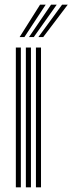

<svg xmlns="http://www.w3.org/2000/svg" viewBox="-20 -804 311 824"><path d="M134.2 0V-600H156V0ZM48 0V-600H69.5V0ZM91 0V-600H112.8V0ZM64.2 -645 152 -784H176.2L84.8 -645ZM144.8 -645 246.5 -784H270.8L165.5 -645ZM104.5 -645 199.2 -784H223.5L125 -645Z"/></svg>

Font: Big Shoulders Inline Display
Style: Bold
Weight: 700
Designer: Patric King
Foundry: XO Type Co
Version: Version 1.000